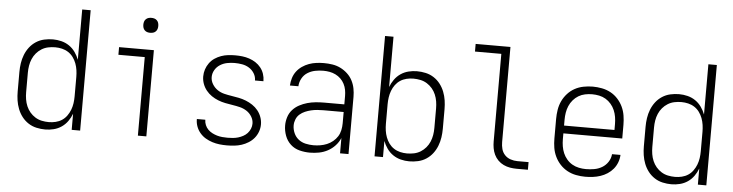

<svg xmlns="http://www.w3.org/2000/svg" viewBox="-46 -952 4492 1176"><g transform="rotate(5 2200.0 -364.0)"><path d="M256 12Q229 12 202 6Q175 0 152 -15Q129 -30 112.5 -51.5Q96 -73 86 -98.5Q76 -124 72 -151Q68 -178 68 -205V-325Q68 -352 72 -379Q76 -406 86 -431.5Q96 -457 112.5 -478.5Q129 -500 152 -515Q175 -530 202 -536Q229 -542 256 -542Q282 -542 308 -535.5Q334 -529 356 -514Q378 -499 393.5 -477Q409 -455 418 -431V-740H470V0H418V-99Q409 -75 393.5 -53Q378 -31 356 -16Q334 -1 308 5.5Q282 12 256 12ZM274 -35Q295 -35 316 -40Q337 -45 354.5 -56.5Q372 -68 384.5 -85.5Q397 -103 404.5 -122.5Q412 -142 415 -163Q418 -184 418 -205V-325Q418 -346 415 -367Q412 -388 404.5 -408Q397 -428 384.5 -445Q372 -462 354.5 -473.5Q337 -485 316 -490Q295 -495 274 -495Q252 -495 230.5 -490.5Q209 -486 190.5 -474.5Q172 -463 158 -446.5Q144 -430 135.5 -410Q127 -390 123.5 -368.5Q120 -347 120 -325V-205Q120 -183 123.5 -161.5Q127 -140 135.5 -120Q144 -100 158 -83.5Q172 -67 190.5 -55.5Q209 -44 230.5 -39.5Q252 -35 274 -35Z M825 0V-483H663V-530H877V0ZM845 -634Q836 -634 827 -636.5Q818 -639 811 -646Q804 -653 801.5 -662Q799 -671 799 -680Q799 -689 801.5 -698Q804 -707 811 -714Q818 -721 827 -723.5Q836 -726 845 -726Q854 -726 863 -723.5Q872 -721 879 -714Q886 -707 888.5 -698Q891 -689 891 -680Q891 -671 888.5 -662Q886 -653 879 -646Q872 -639 863 -636.5Q854 -634 845 -634Z M1373 12Q1350 12 1327.5 9.5Q1305 7 1283 0Q1261 -7 1241.5 -18.5Q1222 -30 1207 -47.5Q1192 -65 1184 -86.5Q1176 -108 1176 -131V-133H1228V-132Q1228 -116 1234.5 -100.5Q1241 -85 1252.5 -73.5Q1264 -62 1278.5 -54.5Q1293 -47 1308.5 -42.5Q1324 -38 1340.5 -36.5Q1357 -35 1373 -35Q1389 -35 1405.5 -36.5Q1422 -38 1437.5 -42.5Q1453 -47 1468 -55Q1483 -63 1494 -75Q1505 -87 1511.5 -102.5Q1518 -118 1518 -134Q1518 -157 1505.5 -177.5Q1493 -198 1473.5 -210.5Q1454 -223 1431.5 -228.5Q1409 -234 1386 -237.5Q1363 -241 1340.5 -245.5Q1318 -250 1296.5 -258.5Q1275 -267 1256 -280Q1237 -293 1222.5 -311Q1208 -329 1200 -351Q1192 -373 1192 -396Q1192 -419 1199 -440Q1206 -461 1219 -479Q1232 -497 1250.5 -509.5Q1269 -522 1290 -529.5Q1311 -537 1333 -539.5Q1355 -542 1377 -542Q1399 -542 1420.5 -539.5Q1442 -537 1463 -530Q1484 -523 1502.5 -511Q1521 -499 1534.5 -482Q1548 -465 1555 -444Q1562 -423 1562 -401V-399H1510V-400Q1510 -423 1497.5 -443Q1485 -463 1465.5 -475Q1446 -487 1423 -491Q1400 -495 1377 -495Q1354 -495 1331 -490.5Q1308 -486 1288 -473.5Q1268 -461 1256 -440.5Q1244 -420 1244 -397Q1244 -374 1256.5 -353.5Q1269 -333 1288 -320Q1307 -307 1329.5 -301.5Q1352 -296 1375 -292.5Q1398 -289 1420.5 -284.5Q1443 -280 1464.5 -271.5Q1486 -263 1505.5 -250Q1525 -237 1539.5 -219Q1554 -201 1562 -179Q1570 -157 1570 -134Q1570 -111 1562 -89Q1554 -67 1539.5 -49.5Q1525 -32 1505 -19.5Q1485 -7 1463.5 0Q1442 7 1419 9.5Q1396 12 1373 12Z M1883 12Q1851 12 1819.5 4Q1788 -4 1764.5 -25.5Q1741 -47 1729.5 -78Q1718 -109 1718 -141Q1718 -167 1726 -192.5Q1734 -218 1751.5 -237.5Q1769 -257 1792.5 -269.5Q1816 -282 1841 -289Q1866 -296 1892 -298.5Q1918 -301 1944 -301H2068V-352Q2068 -371 2064.5 -390Q2061 -409 2052 -426.5Q2043 -444 2029 -457.5Q2015 -471 1997.5 -479.5Q1980 -488 1961 -491.5Q1942 -495 1922 -495Q1897 -495 1872 -490Q1847 -485 1825.5 -471.5Q1804 -458 1791.5 -435Q1779 -412 1778 -387H1726Q1727 -410 1734 -433Q1741 -456 1755 -474.5Q1769 -493 1788.5 -506.5Q1808 -520 1830 -528Q1852 -536 1875.5 -539Q1899 -542 1922 -542Q1948 -542 1974 -538Q2000 -534 2023.5 -522.5Q2047 -511 2066.5 -493Q2086 -475 2098 -452Q2110 -429 2115 -403.5Q2120 -378 2120 -352V0H2068V-94Q2057 -68 2037.5 -47Q2018 -26 1993 -12.5Q1968 1 1940 6.5Q1912 12 1883 12ZM1901 -35Q1922 -35 1943 -38.5Q1964 -42 1983.5 -50Q2003 -58 2020 -72Q2037 -86 2048 -103.5Q2059 -121 2063.5 -142Q2068 -163 2068 -184V-254H1944Q1925 -254 1906 -252.5Q1887 -251 1868 -246.5Q1849 -242 1831.5 -234.5Q1814 -227 1799.5 -214.5Q1785 -202 1777.5 -183.5Q1770 -165 1770 -146Q1770 -122 1780 -99Q1790 -76 1809 -61Q1828 -46 1852.5 -40.5Q1877 -35 1901 -35Z M2494 12Q2468 12 2442 5.5Q2416 -1 2394 -16Q2372 -31 2356.5 -53Q2341 -75 2332 -99V0H2280V-740H2332V-431Q2341 -455 2356.5 -477Q2372 -499 2394 -514Q2416 -529 2442 -535.5Q2468 -542 2494 -542Q2521 -542 2548 -536Q2575 -530 2598 -515Q2621 -500 2637.5 -478.5Q2654 -457 2664 -431.5Q2674 -406 2678 -379Q2682 -352 2682 -325V-205Q2682 -178 2678 -151Q2674 -124 2664 -98.5Q2654 -73 2637.5 -51.5Q2621 -30 2598 -15Q2575 0 2548 6Q2521 12 2494 12ZM2476 -35Q2498 -35 2519.5 -39.5Q2541 -44 2559.5 -55.5Q2578 -67 2592 -83.5Q2606 -100 2614.5 -120Q2623 -140 2626.5 -161.5Q2630 -183 2630 -205V-325Q2630 -347 2626.5 -368.5Q2623 -390 2614.5 -410Q2606 -430 2592 -446.5Q2578 -463 2559.5 -474.5Q2541 -486 2519.5 -490.5Q2498 -495 2476 -495Q2455 -495 2434 -490Q2413 -485 2395.5 -473.5Q2378 -462 2365.5 -445Q2353 -428 2345.5 -408Q2338 -388 2335 -367Q2332 -346 2332 -325V-205Q2332 -184 2335 -163Q2338 -142 2345.5 -122Q2353 -102 2365.5 -85Q2378 -68 2395.5 -56.5Q2413 -45 2434 -40Q2455 -35 2476 -35Z M3223 0H3154Q3133 0 3112.5 -3.5Q3092 -7 3073 -16Q3054 -25 3039 -40Q3024 -55 3015 -74Q3006 -93 3002.5 -113.5Q2999 -134 2999 -155V-693H2837V-740H3051V-155Q3051 -133 3056.5 -112.5Q3062 -92 3076.5 -76.5Q3091 -61 3112 -54Q3133 -47 3154 -47H3223Z M3576 12Q3548 12 3519.5 6.5Q3491 1 3466 -12.5Q3441 -26 3421.5 -47Q3402 -68 3389.5 -94Q3377 -120 3372.5 -148Q3368 -176 3368 -205V-325Q3368 -353 3372.5 -381.5Q3377 -410 3389 -435.5Q3401 -461 3420.5 -482.5Q3440 -504 3465 -517.5Q3490 -531 3518.5 -536.5Q3547 -542 3575 -542Q3603 -542 3631.5 -536.5Q3660 -531 3685 -517.5Q3710 -504 3729.5 -482.5Q3749 -461 3761 -435.5Q3773 -410 3777.5 -381.5Q3782 -353 3782 -325V-241H3420V-205Q3420 -183 3423.5 -161.5Q3427 -140 3435.5 -120Q3444 -100 3458.5 -83Q3473 -66 3492 -55Q3511 -44 3533 -39.5Q3555 -35 3576 -35Q3602 -35 3627.5 -39.5Q3653 -44 3675 -57Q3697 -70 3711.5 -92Q3726 -114 3728 -140H3780Q3779 -116 3770.5 -93.5Q3762 -71 3747 -53Q3732 -35 3712 -22Q3692 -9 3669.5 -1.5Q3647 6 3623.5 9Q3600 12 3576 12ZM3730 -289V-325Q3730 -347 3726.5 -368.5Q3723 -390 3714.5 -410Q3706 -430 3691.5 -447Q3677 -464 3658.5 -475Q3640 -486 3618.5 -490.5Q3597 -495 3575 -495Q3553 -495 3531.5 -490.5Q3510 -486 3491.5 -475Q3473 -464 3458.5 -447Q3444 -430 3435.5 -410Q3427 -390 3423.5 -368.5Q3420 -347 3420 -325V-289Z M4106 12Q4079 12 4052 6Q4025 0 4002 -15Q3979 -30 3962.5 -51.5Q3946 -73 3936 -98.5Q3926 -124 3922 -151Q3918 -178 3918 -205V-325Q3918 -352 3922 -379Q3926 -406 3936 -431.5Q3946 -457 3962.5 -478.5Q3979 -500 4002 -515Q4025 -530 4052 -536Q4079 -542 4106 -542Q4132 -542 4158 -535.5Q4184 -529 4206 -514Q4228 -499 4243.5 -477Q4259 -455 4268 -431V-740H4320V0H4268V-99Q4259 -75 4243.5 -53Q4228 -31 4206 -16Q4184 -1 4158 5.5Q4132 12 4106 12ZM4124 -35Q4145 -35 4166 -40Q4187 -45 4204.5 -56.5Q4222 -68 4234.5 -85.5Q4247 -103 4254.5 -122.5Q4262 -142 4265 -163Q4268 -184 4268 -205V-325Q4268 -346 4265 -367Q4262 -388 4254.5 -408Q4247 -428 4234.5 -445Q4222 -462 4204.5 -473.5Q4187 -485 4166 -490Q4145 -495 4124 -495Q4102 -495 4080.5 -490.5Q4059 -486 4040.5 -474.5Q4022 -463 4008 -446.5Q3994 -430 3985.5 -410Q3977 -390 3973.5 -368.5Q3970 -347 3970 -325V-205Q3970 -183 3973.5 -161.5Q3977 -140 3985.5 -120Q3994 -100 4008 -83.5Q4022 -67 4040.5 -55.5Q4059 -44 4080.5 -39.5Q4102 -35 4124 -35Z"/></g></svg>

Font: Lode Dark
Style: Regular
Weight: 400
Monospace: yes
Designer: Belleve Invis
Foundry: Belleve Invis
Version: Version 29.2.0; ttfautohint (v1.8.3)